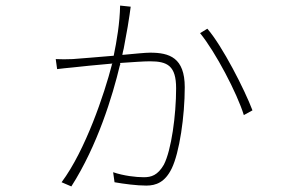

<svg xmlns="http://www.w3.org/2000/svg" viewBox="-20 -627 1040 689"><path d="M410 -392C412 -395 412 -397 411 -401C456 -404 495 -407 518 -407C581 -407 612 -391 612 -310C612 -214 595 -88 568 -36C546 2 523 9 496 9C468 9 424 4 386 -9L391 27C425 33 471 39 505 39C540 39 572 27 596 -22C624 -79 643 -210 643 -314C643 -420 588 -438 519 -438C500 -438 464 -434 419 -430C420 -437 422 -445 424 -453L426 -464C435 -511 443 -557 445 -574C446 -583 447 -589 449 -603L411 -607C410 -545 399 -480 388 -427C328 -422 270 -417 241 -415C219 -414 199 -414 180 -415L185 -379C199 -381 221 -383 241 -385C270 -388 323 -394 384 -399C381 -397 381 -395 381 -393C355 -292 287 -88 201 27L236 42C330 -105 384 -283 410 -392ZM886 -231C858 -305 778 -462 724 -524L698 -508C753 -441 831 -292 855 -214L886 -231Z"/></svg>

Font: Glow Sans SC Normal ExtraLight
Style: Regular
Weight: 200
Designer: Ryoko NISHIZUKA (kana, bopomofo & ideographs); Paul D. Hunt (Latin, Greek & Cyrillic); Sandoll Communications, Soo-young
Version: Version 0.93